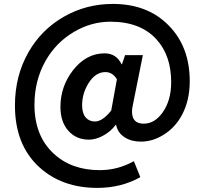

<svg xmlns="http://www.w3.org/2000/svg" viewBox="-20 -754 1023 960"><path d="M466.8 185.5Q291 185.5 177.7 83Q54.7 -28.3 54.7 -226.6Q54.7 -375 123 -494.1Q187.5 -606.4 299.3 -670.4Q411.1 -734.4 543.9 -734.4Q718.8 -734.4 824.2 -626Q928.7 -519.5 928.7 -347.7Q928.7 -252.9 890.6 -180.7Q856.4 -116.2 797.9 -80.1Q743.2 -45.9 684.6 -45.9Q636.7 -45.9 603.5 -67.4Q568.4 -89.8 560.5 -129.9H558.6Q534.2 -96.7 496.6 -76.2Q459 -55.7 424.8 -55.7Q361.3 -55.7 321.8 -100.1Q282.2 -144.5 282.2 -219.7Q282.2 -321.3 344.7 -402.3Q411.1 -487.3 502.9 -487.3Q561.5 -487.3 587.9 -432.6H589.8L605.5 -478.5H694.3L646.5 -240.2Q621.1 -135.7 699.2 -135.7Q752.9 -135.7 793 -191.4Q835.9 -252 835.9 -342.8Q835.9 -475.6 763.7 -555.7Q683.6 -645.5 532.2 -645.5Q435.5 -645.5 348.6 -593.8Q259.8 -541 208 -450.2Q152.3 -351.6 152.3 -230.5Q152.3 -74.2 249 14.6Q337.9 96.7 478.5 96.7Q569.3 96.7 649.4 51.8L681.6 131.8Q585.9 185.5 466.8 185.5ZM455.1 -146.5Q492.2 -146.5 536.1 -201.2L564.5 -357.4Q543 -393.6 506.8 -393.6Q457 -393.6 421.9 -336.9Q390.6 -286.1 390.6 -227.5Q390.6 -187.5 408.2 -167Q425.8 -146.5 455.1 -146.5Z"/></svg>

Font: Bpmf GenYo Gothic B
Style: B
Weight: 700
Foundry: But Ko
Version: Version 1.320